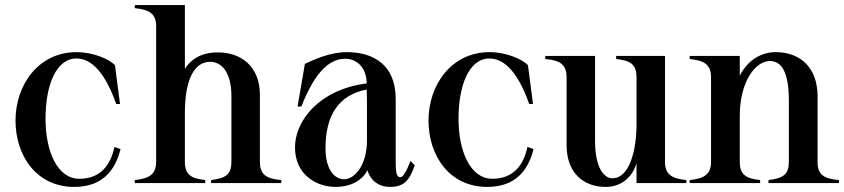

<svg xmlns="http://www.w3.org/2000/svg" viewBox="-20 -720 3319 755"><path d="M272 15C381 15 433 -48 454 -134L430 -142C416 -76 379 -17 292 -17C205 -17 159 -126 159 -253C159 -382 199 -490 281 -490C342 -490 395 -430 437 -311H452L432 -464C408 -488 346 -515 281 -515C131 -515 41 -386 41 -246C41 -108 123 15 272 15Z M510 -12V0H787V-12C730 -18 707 -34 707 -84V-276C707 -405 743 -477 806 -477C852 -477 890 -435 890 -342V-84C890 -35 869 -19 810 -12V0H1086V-12C1026 -17 1002 -34 1002 -84V-347C1002 -460 927 -514 837 -514C795 -514 741 -503 707 -449V-700H510V-688C568 -682 594 -666 594 -616V-84C594 -34 567 -18 510 -12Z M1299 15C1366 15 1408 -16 1425 -51C1437 -7 1474 15 1511 15C1559 15 1587 1 1611 -70L1594 -87C1578 -45 1565 -23 1554 -23C1534 -24 1536 -57 1536 -125V-331C1536 -467 1446 -515 1344 -515C1280 -515 1220 -488 1179 -469L1150 -301H1165C1213 -423 1268 -489 1337 -489C1384 -489 1421 -454 1422 -392C1233 -368 1140 -243 1140 -141C1140 -30 1228 15 1299 15ZM1332 -15C1296 -16 1260 -52 1260 -137C1260 -264 1309 -346 1422 -368C1423 -348 1423 -311 1423 -296V-168C1423 -67 1372 -14 1332 -15Z M1896 15C2005 15 2057 -48 2078 -134L2054 -142C2040 -76 2003 -17 1916 -17C1829 -17 1783 -126 1783 -253C1783 -382 1823 -490 1905 -490C1966 -490 2019 -430 2061 -311H2076L2056 -464C2032 -488 1970 -515 1905 -515C1755 -515 1665 -386 1665 -246C1665 -108 1747 15 1896 15Z M2362 15C2433 15 2472 -36 2483 -79V0H2679V-12C2621 -18 2595 -34 2595 -84V-500H2403V-488C2460 -482 2483 -466 2483 -416V-231C2483 -133 2457 -19 2388 -19C2354 -19 2320 -62 2320 -165V-500H2124V-488C2183 -483 2208 -466 2208 -416V-150C2208 -37 2277 15 2362 15Z M3195 -84V-341C3195 -454 3127 -515 3030 -515C2976 -515 2921 -486 2889 -422V-500H2692V-488C2750 -482 2776 -466 2776 -416V-84C2776 -34 2749 -18 2692 -12V0H2969V-12C2912 -18 2889 -34 2889 -84V-264C2889 -400 2951 -480 3007 -480C3053 -480 3082 -438 3082 -323V-84C3082 -35 3061 -19 3002 -12V0H3279V-12C3219 -17 3194 -34 3195 -84Z"/></svg>

Font: Sprat Condensed Medium
Style: Regular
Weight: 500
Width: 3
Designer: Ethan Nakache
Foundry: Collletttivo
Version: Version 2.000;Glyphs 3.2 (3217)